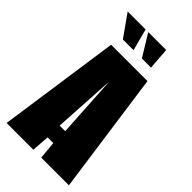

<svg xmlns="http://www.w3.org/2000/svg" viewBox="-234 -815 878 878"><g transform="rotate(45 204.5 -376.0)"><path d="M3 0 88 -591H323L406 0H227L219 -86H182L176 0ZM183 -163H219L201 -466ZM291 -646H232L167 -752H283ZM178 -646H109L34 -752H150Z"/></g></svg>

Font: Alumni Sans Thin Black
Style: Regular
Weight: 900
Version: Version 1.018